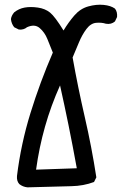

<svg xmlns="http://www.w3.org/2000/svg" viewBox="-20 -805 540 825"><path d="M98 0Q78 -2 63 -14Q51 -27 53 -49Q70 -187 111 -319.5Q152 -452 207 -579Q195 -609 183.5 -637.5Q172 -666 150.5 -684.5Q129 -703 96 -688Q82 -676 61 -678L41 -688Q29 -703 27 -723Q29 -738 41 -752Q61 -768 86 -772.5Q111 -777 142.5 -772.5Q174 -768 195 -751Q216 -734 253 -674Q274 -709 299.5 -738.5Q325 -768 359.5 -777.5Q394 -787 425 -784Q456 -781 474 -768Q485 -754 483 -732L474 -713Q458 -699 435 -703Q417 -709 393.5 -707Q370 -705 351.5 -680.5Q333 -656 319.5 -623.5Q306 -591 292 -558Q315 -429 344.5 -301Q374 -173 394 -43L384 -23Q339 -6 286.5 -5Q234 -4 98 0ZM310 -82Q292 -181 274.5 -267Q257 -353 238 -438Q199 -351 173.5 -261Q148 -171 135 -76Z"/></svg>

Font: Kosefont JP
Style: Regular
Weight: 400
Designer: Nozomi Seto 瀬戸のぞみ
Version: Version 3.00;June 19, 2020